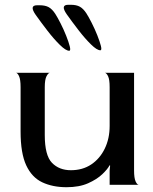

<svg xmlns="http://www.w3.org/2000/svg" viewBox="-20 -772 640 802"><path d="M258 10Q200 10 156.5 -10.5Q113 -31 89.5 -81.5Q66 -132 66 -222V-408Q66 -440 59.5 -454Q53 -468 46 -468H189Q182 -468 174.5 -454Q167 -440 167 -408V-208Q167 -123 197 -92Q227 -61 276 -61Q325 -61 361 -85Q397 -109 417.5 -151Q438 -193 438 -246V-408Q438 -440 431.5 -453.5Q425 -467 418 -468H540V-60Q540 -28 546.5 -14Q553 0 560 0H438V-60L440 -80L438 -82Q430 -66 407.5 -44.5Q385 -23 348 -6.5Q311 10 258 10ZM399 -562Q385 -562 360 -586.5Q335 -611 308 -646Q281 -681 259 -712Q231 -752 265 -752H276Q299 -752 313.5 -744Q328 -736 341 -716Q350 -702 363 -676.5Q376 -651 386.5 -624.5Q397 -598 401.5 -580Q406 -562 399 -562ZM269 -560Q255 -560 230 -584.5Q205 -609 178 -644Q151 -679 129 -710Q101 -750 135 -750H146Q169 -750 183.5 -742Q198 -734 211 -714Q220 -700 233 -674.5Q246 -649 256.5 -622.5Q267 -596 271.5 -578Q276 -560 269 -560Z"/></svg>

Font: Red Rose
Style: Regular
Weight: 400
Designer: Jaikishan Patel
Version: Version 2.000; ttfautohint (v1.8.3)